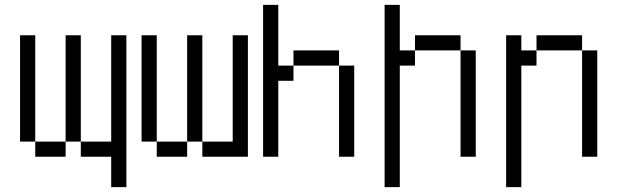

<svg xmlns="http://www.w3.org/2000/svg" viewBox="-20 -645 2540 790"><path d="M437.5 0Q437.5 0 437.5 125H500Q500 125 500 -500H437.5V-62.5H312.5V0ZM125 -62.5V0H250V-62.5ZM125 -62.5V-500H62.5V-62.5ZM250 -62.5H312.5V-500H250Z M625 -62.5V0H750V-62.5ZM625 -62.5V-500H562.5V-62.5ZM750 -62.5H812.5V0H1000Q1000 0 1000 -500H937.5V-62.5H812.5V-500H750Z M1062.5 -625Q1062.5 -625 1062.5 0H1125V-312.5H1187.5V-375H1125Q1125 -375 1125 -625ZM1375 -375Q1375 -375 1375 0H1437.5Q1437.5 0 1437.5 -375ZM1187.5 -375H1375V-437.5H1187.5Z M1562.5 -625Q1562.5 -625 1562.5 125H1625Q1625 125 1625 -375H1687.5V-437.5H1625V-625ZM1875 -437.5V0H1937.5V-437.5ZM1687.5 -437.5H1875V-500H1687.5Z M2062.5 -500Q2062.5 -500 2062.5 125H2125Q2125 125 2125 -375H2187.5V-437.5H2125V-500ZM2375 -437.5V0H2437.5V-437.5ZM2187.5 -437.5H2375V-500H2187.5Z"/></svg>

Font: CalcUnifontExMono
Style: Regular
Weight: 500
Version: Version 15.0.06